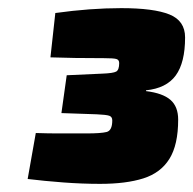

<svg xmlns="http://www.w3.org/2000/svg" viewBox="-20 -803 475 472"><path d="M278 -783Q358 -783 396.5 -767.5Q435 -752 435 -711Q435 -649 412 -617.5Q389 -586 339 -581V-579Q380 -574 399 -557.5Q418 -541 418 -509Q418 -447 396.5 -412.5Q375 -378 332.5 -364.5Q290 -351 226 -351Q182 -351 135.5 -354.5Q89 -358 48 -363L68 -476Q100 -475 120.5 -475Q141 -475 157.5 -475Q174 -475 193 -475Q228 -475 242 -478.5Q256 -482 256 -507Q256 -516 248.5 -518.5Q241 -521 218 -522L131 -525L144 -618L232 -622Q258 -623 265.5 -627Q273 -631 273 -648Q273 -656 266 -658Q259 -660 236 -660Q199 -660 164.5 -660.5Q130 -661 104 -662L116 -771Q159 -777 199.5 -780Q240 -783 278 -783Z"/></svg>

Font: Exo 2 Black
Style: Italic
Weight: 900
Italic angle: -8°
Designer: Natanael Gama
Foundry: Natanael Gama
Version: Version 2.010